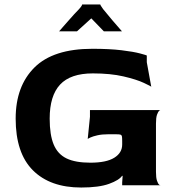

<svg xmlns="http://www.w3.org/2000/svg" viewBox="-20 -828 787 858"><path d="M697 0H526V-13L528 -41L526 -43Q513 -23 467.5 -6.5Q422 10 343 10Q204 10 127 -67Q50 -144 50 -298Q50 -443 134 -526.5Q218 -610 393 -610Q469 -610 523 -603.5Q577 -597 606.5 -589Q636 -581 636 -580V-550L656 -440Q656 -442 623 -457.5Q590 -473 532 -486.5Q474 -500 395 -500Q295 -500 248.5 -450Q202 -400 202 -298Q202 -225 220 -182Q238 -139 277.5 -120Q317 -101 384 -101Q455 -101 490.5 -123Q526 -145 526 -182V-198Q526 -215 524.5 -220Q523 -225 518 -226.5Q513 -228 496 -228H464Q436 -228 416 -223.5Q396 -219 385 -214Q374 -209 372 -207L382 -306V-336H697Q697 -338 691.5 -333Q686 -328 681.5 -315Q677 -302 677 -276V-60Q677 -34 681.5 -20.5Q686 -7 691.5 -2.5Q697 2 697 0ZM525 -688H444L388 -746L324 -688H244Q254 -699 284 -733.5Q314 -768 333 -787Q342 -797 344.5 -801.5Q347 -806 347 -808H428Q428 -807 430.5 -802.5Q433 -798 441 -787Q451 -774 482.5 -737Q514 -700 525 -688Z"/></svg>

Font: Red Rose Bold
Style: Regular
Weight: 700
Designer: jaikishan Patel
Version: Version 1.000